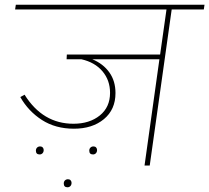

<svg xmlns="http://www.w3.org/2000/svg" viewBox="-20 -701 886 813"><path d="M843 -661H707L614 0H592L655 -450H371Q417 -431 443 -394.5Q469 -358 469 -307Q469 -237 420 -196.5Q371 -156 293 -156Q215 -156 157.5 -193Q100 -230 66 -290L84 -300Q161 -177 291 -177Q359 -177 402.5 -212Q446 -247 446 -308Q446 -361 414 -399Q382 -437 325 -450H262L263 -470H658L685 -661H44L47 -681H846ZM165 -66Q165 -57 160 -52Q155 -47 148 -47Q132 -47 132 -63Q132 -71 137 -76Q142 -81 150 -81Q157 -81 161 -76.5Q165 -72 165 -66ZM391 -66Q391 -57 386 -52Q381 -47 374 -47Q358 -47 358 -63Q358 -71 363 -76Q368 -81 376 -81Q383 -81 387 -76.5Q391 -72 391 -66ZM283 73Q283 82 278 87Q273 92 266 92Q250 92 250 76Q250 68 255 63Q260 58 268 58Q275 58 279 62.5Q283 67 283 73Z"/></svg>

Font: FiraGO Thin
Style: Italic
Weight: 100
Italic angle: -8°
Designer: bBox Type GmbH
Foundry: bBox Type GmbH
Version: Version 1.001